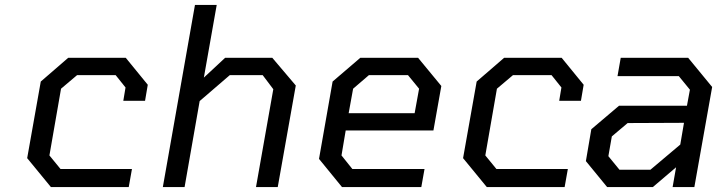

<svg xmlns="http://www.w3.org/2000/svg" viewBox="-20 -757 2907 777"><path d="M186 0 90 -117 145 -427 256 -523H489L578 -414L567 -349H479L488 -403L448 -453H292L227 -398L180 -128L225 -73H514L501 0Z M639 0 769 -737H857L805 -443L891 -523H1082L1177 -411L1104 0H1016L1086 -396L1043 -453H910L788 -348L727 0Z M1364 0 1271 -114 1326 -427 1438 -523H1672L1766 -409L1734 -229H1379L1362 -128L1406 -73H1698L1685 0ZM1391 -299H1658L1676 -398L1631 -453H1473L1409 -398Z M1950 0 1854 -117 1909 -427 2020 -523H2253L2342 -414L2331 -349H2243L2252 -403L2212 -453H2056L1991 -398L1944 -128L1989 -73H2278L2265 0Z M2437 0 2351 -105 2373 -234 2485 -329H2760L2772 -394L2727 -449H2479L2492 -523H2765L2862 -405L2790 0H2702L2716 -80L2622 0ZM2487 -70H2612L2733 -172L2748 -260L2520 -259L2456 -205L2442 -125Z"/></svg>

Font: Tomorrow
Style: Italic
Weight: 400
Italic angle: -10°
Designer: Tony de Marco, Monica Rizzolli
Foundry: Just in Type
Version: Version 2.002